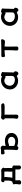

<svg xmlns="http://www.w3.org/2000/svg" viewBox="2657 -3188 686 6040"><g transform="rotate(-90 3000.0 -168.0)"><path d="M319.8 -148.4Q335.9 -179.7 338.4 -230.5Q339.8 -257.8 339.8 -305.7Q339.8 -353.5 338.4 -375Q333 -374.5 324.7 -373Q321.8 -373 319.3 -373Q302.2 -373 293.5 -387.7Q287.6 -397.9 287.6 -411.6Q287.6 -418 289.1 -424.3Q291.5 -446.3 306.4 -460Q321.3 -473.6 347.7 -473.6Q350.1 -473.6 363.3 -472.7Q376.5 -471.7 392.6 -471.2Q408.7 -470.7 423.3 -469.7Q438 -468.8 443.4 -468.8H539.1Q580.6 -468.8 601.1 -470.2Q621.6 -471.7 631.8 -472.2Q648.4 -472.7 658 -472.7Q667.5 -472.7 670.4 -472.2Q676.3 -472.2 683.6 -470.2Q694.3 -466.8 711.9 -453.1Q746.1 -425.8 746.1 -404.3Q746.1 -394 738.3 -383.3Q733.4 -377.4 733.4 -366.7Q733.4 -356 733.4 -345.2Q733.4 -324.2 733.9 -302.2Q734.4 -280.3 734.4 -256.8Q734.4 -233.4 734.9 -210.4Q735.4 -187.5 735.4 -158.2Q735.4 -141.1 731.4 -127L744.1 -127.4Q782.2 -127.4 800.3 -101.1Q802.2 -98.1 806.6 -92.8Q817.9 -76.7 817.9 -62.5Q817.9 -55.2 814 -49.3Q810.5 -36.1 810.5 -24.9Q810.5 -21 811.5 -11.2Q812.5 -1.5 812.5 10Q812.5 21.5 813 32.2Q813.5 43 813.5 51.3Q813.5 65.4 813.7 71Q814 76.7 814 78.1Q814 79.6 814.2 81.1Q814.5 82.5 814.5 83.7Q814.5 85 814.5 86.4Q814.5 88.9 814.5 90.8Q814.5 118.7 795.9 135Q777.3 151.4 749 151.4Q740.2 151.4 729.5 146Q710 135.3 695.8 115.2Q688.5 105 688.5 96.7Q688.5 55.7 689.5 27.6Q690.4 -0.5 690.4 -27.3H348.6Q348.6 -15.6 349.1 2.9Q349.6 21.5 349.6 37.1Q349.6 63.5 350.1 75.7Q350.6 96.7 350.6 100.6Q350.6 119.1 336.4 133.3L330.1 139.2Q310.1 154.3 282.2 154.3Q246.6 154.3 230 137.7Q217.8 125.5 217.8 105Q217.8 100.6 217.8 98.1Q224.1 60.1 226.6 35.2Q230.5 -12.2 230.5 -25.4Q230.5 -38.6 229.7 -43.2Q229 -47.9 228.5 -49.6Q228 -51.3 227.5 -52.7Q226.6 -56.2 225.6 -58.6Q221.2 -69.8 220.5 -74.2Q219.7 -78.6 219.7 -81.1Q219.7 -85 221.2 -87.9Q227.1 -97.7 247.6 -107.9Q258.8 -113.8 273.2 -117.2Q287.6 -120.6 301.8 -121.1Q312.5 -134.8 319.8 -148.4ZM444.8 -374Q453.6 -362.3 453.6 -341.3Q453.6 -331.1 452.1 -320.3Q445.3 -271.5 443.4 -239.5Q441.4 -207.5 439.5 -185.1Q437.5 -162.6 434.1 -148.4Q430.7 -134.3 423.8 -122.1Q440.9 -122.1 466.6 -122.6Q492.2 -123 524.4 -123Q556.6 -123 573.5 -123.3Q590.3 -123.5 593.5 -123.5Q596.7 -123.5 600.1 -123.5Q603.5 -123.5 606.4 -123.8Q609.4 -124 612.5 -124Q615.7 -124 618.7 -124Q624.5 -124 629.9 -124L627.4 -135.3Q624 -141.6 622.1 -144.5L615.7 -153.8L616.7 -157.2Q620.1 -170.4 621.6 -198.7Q624 -246.1 624 -325.7V-373H610.4Q593.8 -373 572.3 -373.5Q550.8 -374 527.8 -374H447.8Q446.3 -374 444.8 -374Z M1309.6 -156.2Q1311.5 -261.7 1311.5 -339.8Q1310.5 -355.5 1307.6 -370.6Q1306.6 -377.9 1302.2 -379.4Q1301.3 -379.9 1299.3 -379.9Q1278.8 -377.9 1255.1 -374Q1231.4 -370.1 1221.2 -369.1Q1203.6 -367.2 1195.8 -367.2Q1186.5 -367.2 1179.7 -376Q1165.5 -395 1162.6 -424.8Q1162.1 -432.1 1162.1 -439Q1162.1 -445.8 1162.6 -451.2Q1164.1 -461.4 1171.4 -468.8Q1181.2 -478.5 1201.2 -478.5H1222.7Q1252.9 -478.5 1287.8 -479Q1322.8 -479.5 1353 -489.7Q1357.4 -491.2 1364.5 -491.2Q1371.6 -491.2 1378.9 -488.5Q1386.2 -485.8 1391.1 -483.9Q1407.7 -476.1 1421.4 -462.4Q1437 -446.8 1437 -434.6Q1430.2 -369.1 1429.2 -354.7Q1428.2 -340.3 1427.7 -333.5Q1458 -341.8 1485.8 -346.2Q1513.7 -350.6 1530.8 -352.5Q1559.1 -355.5 1579.1 -356.4Q1624 -356.4 1669.4 -346.2Q1714.8 -335.4 1752 -311Q1789.1 -286.6 1813 -246.6Q1836.9 -206.1 1836.9 -146.5Q1836.9 -87.4 1809.6 -47.4Q1782.7 -7.8 1743.4 15.9Q1704.1 39.6 1659.7 49.6Q1615.2 59.6 1578.1 59.6Q1541 59.6 1491.2 49.3Q1456.1 42 1423.8 27.8Q1418.5 39.1 1408.2 50.3Q1393.1 66.4 1367.2 66.4Q1345.7 66.4 1332 59.6Q1305.7 46.9 1299.3 19.5Q1297.9 12.7 1297.9 6.3Q1297.9 -0.5 1299.3 -7.1Q1300.8 -13.7 1302.2 -30.3Q1305.2 -60.5 1307.4 -97.4Q1309.6 -134.3 1309.6 -156.2ZM1576.2 -256.8Q1559.6 -256.8 1543.5 -253.2Q1527.3 -249.5 1511.5 -244.1Q1495.6 -238.8 1483.9 -234.9Q1463.9 -228 1447.8 -224.6Q1445.3 -224.6 1443.4 -224.6Q1441.4 -224.6 1439 -224.6Q1434.1 -226.1 1427.7 -229Q1430.7 -82 1430.7 -63Q1451.7 -51.3 1490.5 -41.3Q1529.3 -31.2 1570.3 -31.2Q1603 -31.2 1629.9 -40Q1662.1 -50.8 1683.6 -72.3Q1714.8 -103.5 1714.8 -146.5Q1714.8 -195.3 1677.7 -226.1Q1639.6 -256.8 1576.2 -256.8Z M2416 -327.6Q2416 -324.7 2415 -318.8Q2414.1 -313 2414.1 -311.5V-311Q2412.1 -274.4 2412.1 -231.9V-160.2Q2412.1 -122.1 2413.1 -80.6Q2414.1 -39.1 2414.1 -15.9Q2414.1 7.3 2413.1 20Q2410.6 47.9 2388.7 60.1Q2377 66.4 2357.4 66.4Q2310.5 66.4 2295.4 44.4Q2284.7 28.8 2284.7 9.8Q2284.7 2 2286.1 -5.4Q2298.3 -60.1 2298.3 -132.8Q2298.3 -135.7 2298.1 -175.8Q2297.9 -215.8 2297.9 -260Q2297.9 -304.2 2297.9 -312Q2297.9 -319.8 2297.9 -326.7Q2297.9 -339.8 2297.6 -348.6Q2297.4 -357.4 2295.9 -361.8L2294.9 -364.3Q2268.6 -368.2 2259.8 -385.7Q2255.9 -395.5 2255.9 -404.3Q2255.9 -413.1 2257.8 -420.9Q2260.3 -434.1 2268.6 -444.8Q2284.7 -464.8 2306.2 -474.1Q2316.9 -478.5 2326.2 -478.5H2326.7Q2343.8 -476.6 2361.1 -473.6Q2378.4 -470.7 2389.6 -469.7Q2400.9 -468.8 2412.1 -468.8H2451.2L2672.9 -471.7Q2686 -471.7 2695.8 -472.7Q2705.6 -473.6 2713.9 -473.6Q2717.3 -473.6 2733.9 -467.8Q2752.9 -461.4 2764.2 -436Q2770.5 -421.4 2770.5 -409.2Q2770.5 -394.5 2756.8 -383.8Q2738.3 -369.6 2690.4 -366.2Q2673.8 -365.2 2651.9 -365.2Q2629.9 -365.2 2599.1 -365.7Q2568.4 -366.2 2533.7 -366.2Q2499 -366.2 2465.6 -366.7Q2432.1 -367.2 2403.3 -367.2Q2410.6 -355.5 2412.6 -348.1Q2416 -336.9 2416 -327.6Z M3568.4 43.9Q3523.9 58.6 3474.6 58.6Q3430.2 58.6 3383.8 43.5Q3336.9 28.3 3297.9 -3.4Q3258.3 -35.2 3232.2 -84Q3206.1 -132.8 3206.1 -199.2Q3206.1 -265.6 3231.4 -317.4Q3256.3 -369.1 3297.1 -405.3Q3337.9 -441.4 3388.9 -460.4Q3439.9 -479.5 3491.2 -479.5Q3557.6 -479.5 3626.5 -446.8Q3626 -449.2 3626 -450.9Q3626 -452.6 3625 -456.1V-462.9Q3625 -470.2 3632.3 -474.6Q3638.7 -478 3652.3 -478Q3661.1 -478 3675.3 -476.6Q3729.5 -463.9 3745.6 -448.2Q3754.9 -439 3754.9 -427Q3754.9 -415 3751.5 -404.3Q3748 -393.6 3748 -379.4Q3748 -346.7 3746.1 -287.6Q3740.7 -121.6 3740.5 -105.7Q3740.2 -89.8 3740.2 -85Q3740.2 -70.8 3745.1 -65.9Q3750 -61 3762.7 -59.6L3765.1 -59.1L3767.1 -57.1Q3773.9 -50.8 3775.1 -42.2Q3776.4 -33.7 3776.4 -22.5V-22Q3774.4 22.9 3751.7 45.7Q3729 68.4 3699.2 68.4Q3689.9 68.4 3678.7 60.5Q3655.8 44.4 3638.7 23.9Q3634.3 19 3632.3 16.1Q3607.4 31.2 3568.4 43.9ZM3629.9 -344.2Q3616.7 -335 3601.6 -335Q3589.8 -335 3576.2 -342.3L3550.8 -356Q3537.6 -362.8 3521.5 -369.1Q3506.3 -375 3487.3 -375Q3445.3 -375 3414.6 -358.4Q3382.8 -341.3 3362.3 -316.4Q3341.8 -291 3332 -261.5Q3322.3 -231.9 3322.3 -207Q3322.3 -135.3 3371.6 -91.3Q3399.9 -66.4 3441.4 -53.7Q3477.5 -43 3519 -43Q3539.1 -45.9 3558.6 -49.6Q3578.1 -53.2 3593.8 -62Q3608.9 -70.3 3618.4 -84.7Q3627.9 -99.1 3630.9 -122.6V-224.6Q3630.9 -265.6 3630.4 -292.5Q3629.9 -319.3 3629.9 -335Z M4440.4 -342.8Q4440.4 -353 4439.9 -367.2Q4341.3 -365.2 4274.9 -355.5Q4269 -354 4263.9 -354Q4258.8 -354 4254.4 -354.5Q4241.7 -356 4234.9 -366.7Q4230 -373.5 4228 -380.9Q4221.7 -400.4 4221.7 -418.5Q4221.7 -439.9 4230.5 -454.6Q4239.7 -468.8 4258.8 -468.8H4440.4Q4517.6 -468.8 4616.2 -472.2Q4715.8 -475.6 4755.9 -475.6Q4761.7 -475.6 4773.9 -468.8Q4787.1 -460.9 4787.1 -443.8Q4787.1 -435.5 4781.7 -419.9Q4770.5 -387.7 4751 -368.2Q4739.7 -356.9 4728 -356.4Q4722.2 -355.5 4716.3 -355.5H4704.6Q4669.4 -359.4 4632.1 -361.6Q4594.7 -363.8 4551.3 -365.2Q4557.6 -357.9 4557.6 -342.8Q4557.6 -341.3 4557.1 -334.5Q4556.6 -327.6 4556.2 -319.3Q4555.7 -311 4554.7 -297.4Q4553.7 -264.6 4553.7 -235.8V-177.7Q4553.7 -149.4 4555.2 -76.2Q4556.6 -2.9 4556.6 10.3Q4556.6 39.6 4542.7 53.5Q4528.8 67.4 4493.2 67.4Q4449.2 67.4 4438.5 46.4Q4431.2 32.7 4431.2 8.8Q4431.2 1 4431.6 -7.8Q4438.5 -58.1 4439.5 -132.1Q4440.4 -206.1 4440.4 -300.8Z M5568.4 43.9Q5523.9 58.6 5474.6 58.6Q5430.2 58.6 5383.8 43.5Q5336.9 28.3 5297.9 -3.4Q5258.3 -35.2 5232.2 -84Q5206.1 -132.8 5206.1 -199.2Q5206.1 -265.6 5231.4 -317.4Q5256.3 -369.1 5297.1 -405.3Q5337.9 -441.4 5388.9 -460.4Q5439.9 -479.5 5491.2 -479.5Q5557.6 -479.5 5626.5 -446.8Q5626 -449.2 5626 -450.9Q5626 -452.6 5625 -456.1V-462.9Q5625 -470.2 5632.3 -474.6Q5638.7 -478 5652.3 -478Q5661.1 -478 5675.3 -476.6Q5729.5 -463.9 5745.6 -448.2Q5754.9 -439 5754.9 -427Q5754.9 -415 5751.5 -404.3Q5748 -393.6 5748 -379.4Q5748 -346.7 5746.1 -287.6Q5740.7 -121.6 5740.5 -105.7Q5740.2 -89.8 5740.2 -85Q5740.2 -70.8 5745.1 -65.9Q5750 -61 5762.7 -59.6L5765.1 -59.1L5767.1 -57.1Q5773.9 -50.8 5775.1 -42.2Q5776.4 -33.7 5776.4 -22.5V-22Q5774.4 22.9 5751.7 45.7Q5729 68.4 5699.2 68.4Q5689.9 68.4 5678.7 60.5Q5655.8 44.4 5638.7 23.9Q5634.3 19 5632.3 16.1Q5607.4 31.2 5568.4 43.9ZM5629.9 -344.2Q5616.7 -335 5601.6 -335Q5589.8 -335 5576.2 -342.3L5550.8 -356Q5537.6 -362.8 5521.5 -369.1Q5506.3 -375 5487.3 -375Q5445.3 -375 5414.6 -358.4Q5382.8 -341.3 5362.3 -316.4Q5341.8 -291 5332 -261.5Q5322.3 -231.9 5322.3 -207Q5322.3 -135.3 5371.6 -91.3Q5399.9 -66.4 5441.4 -53.7Q5477.5 -43 5519 -43Q5539.1 -45.9 5558.6 -49.6Q5578.1 -53.2 5593.8 -62Q5608.9 -70.3 5618.4 -84.7Q5627.9 -99.1 5630.9 -122.6V-224.6Q5630.9 -265.6 5630.4 -292.5Q5629.9 -319.3 5629.9 -335Z"/></g></svg>

Font: Bakudai
Style: Bold
Weight: 700
Version: Version 1.48